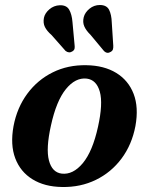

<svg xmlns="http://www.w3.org/2000/svg" viewBox="-20 -735 594 767"><path d="M325 -474.5Q395.5 -473.5 444.2 -443.8Q493 -414 513.8 -360Q534.5 -306 521 -231.5Q507 -157.5 465.8 -102Q424.5 -46.5 363 -16.5Q301.5 13.5 227.5 12Q158 11 109.8 -18.8Q61.5 -48.5 41 -102.5Q20.5 -156.5 34 -231Q48 -305 89 -360.5Q130 -416 190.8 -446Q251.5 -476 325 -474.5ZM226 -41.5Q271.5 -36 310.8 -83.2Q350 -130.5 371.5 -228.5Q392 -321 378.8 -368.5Q365.5 -416 326.5 -421Q281.5 -426 243.2 -379Q205 -332 183.5 -233.5Q163 -141.5 175.5 -94Q188 -46.5 226 -41.5ZM426.5 -645 432.5 -552.5Q433 -544.5 431.2 -538.2Q429.5 -532 422.5 -528Q408.5 -519 396 -530.5L341.5 -596Q324 -613 316.8 -629.5Q309.5 -646 314.5 -666.5Q319.5 -685.5 337.5 -700.2Q355.5 -715 379 -715Q406 -715 415.8 -695.8Q425.5 -676.5 426.5 -645ZM269.5 -647 278 -554.5Q279 -547 277.8 -540.8Q276.5 -534.5 269.5 -530Q256 -521 242 -531.5L186 -595Q167.5 -611 159.5 -627Q151.5 -643 155.5 -664Q159.5 -682.5 177.2 -697.8Q195 -713 218.5 -714Q245.5 -715 256.2 -696.5Q267 -678 269.5 -647Z"/></svg>

Font: Fraunces 9pt SemiBold
Style: Italic
Weight: 600
Italic angle: -16°
Version: Version 1.000;[b76b70a41]